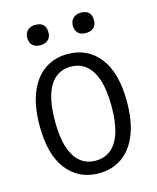

<svg xmlns="http://www.w3.org/2000/svg" viewBox="-129 -962 872 1066"><g transform="rotate(-15 307.0 -429.0)"><path d="M558.5 -328.7Q558.5 -216.5 527.3 -139.8Q496.2 -63.1 439.5 -24.1Q382.9 15 306.4 15Q192.5 15 124 -70.8Q55.5 -156.6 55.5 -325.3Q55.5 -437.1 86.7 -513.8Q117.8 -590.5 174.5 -630.2Q231.1 -670 307.6 -670Q422.5 -670 490.5 -583.4Q558.5 -496.7 558.5 -328.7ZM144.5 -327.3Q144.5 -234.1 164.6 -174.2Q184.6 -114.3 220.9 -85.8Q257.1 -57.4 307 -57.4Q357.9 -57.4 394.1 -86Q430.4 -114.7 449.9 -174.4Q469.5 -234.2 469.5 -326.7Q469.5 -420.9 449.4 -480.5Q429.4 -540 393.1 -568.8Q356.9 -597.6 307 -597.6Q256.4 -597.6 220 -569Q183.6 -540.3 164.1 -480.4Q144.5 -420.5 144.5 -327.3ZM175.3 -756Q147.6 -756 131.6 -771Q115.5 -786.1 115.5 -813.9Q115.5 -840.4 132.1 -856.6Q148.7 -872.8 176.4 -872.8Q237.3 -872.8 237.3 -813.8Q237.3 -786 220.7 -771Q204.1 -756 175.3 -756ZM437 -756Q409.4 -756 393.3 -771Q377.3 -786.1 377.3 -813.9Q377.3 -840.4 393.9 -856.6Q410.5 -872.8 438.1 -872.8Q499 -872.8 499 -813.8Q499 -786 482.4 -771Q465.8 -756 437 -756Z"/></g></svg>

Font: Intel One Mono Light
Style: Regular
Weight: 300
Monospace: yes
Designer: Fred Shallcrass
Foundry: Frere-Jones Type LLC
Version: Version 1.004